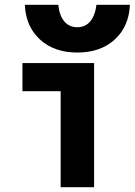

<svg xmlns="http://www.w3.org/2000/svg" viewBox="-20 -784 564 804"><path d="M234 0V-402H74V-520H374V0ZM304 -564Q207 -564 147.5 -618.5Q88 -673 84 -764H224Q229 -718 249.5 -694Q270 -670 304 -670Q337 -670 357.5 -694Q378 -718 384 -764H524Q520 -673 460.5 -618.5Q401 -564 304 -564Z"/></svg>

Font: M PLUS Code Latin
Style: Bold
Weight: 700
Designer: Coji Morishita
Foundry: UNDERFOREST DESIGN
Version: Version 1.002; ttfautohint (v1.8.3)